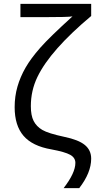

<svg xmlns="http://www.w3.org/2000/svg" viewBox="-20 -780 523 996"><path d="M86 -691V-760H453V-697Q348 -609 278 -530Q208 -451 174 -380.5Q140 -310 140 -229Q140 -181 154.5 -152.5Q169 -124 199.5 -106Q230 -88 314 -70Q387 -55 420 -28Q453 -1 453 43Q453 116 391 196H310Q371 117 371 65Q371 38 344 23Q317 8 247 -5Q148 -22 102 -75.5Q56 -129 56 -224Q56 -280 70.5 -330.5Q85 -381 112.5 -429Q140 -477 189 -532.5Q238 -588 356 -695Q336 -691 204 -691Z"/></svg>

Font: Stephens Clock
Style: Regular
Weight: 400
Designer: Peter Wiegel (catfonts.de) with slight modifications by DT1.org
Version: Version 0.9.1